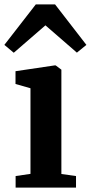

<svg xmlns="http://www.w3.org/2000/svg" viewBox="-38 -859 416 879"><path d="M101.5 -63V-455L33 -474.5V-533L211.5 -559.5H217L243 -540V-62.5L310 -53V0H33.5V-53ZM126 -839H214L357.5 -653.5L314 -618L170 -743L25 -617.5L-18 -653.5Z"/></svg>

Font: Merriweather Text Regular
Style: Bold
Weight: 700
Designer: Eben Sorkin
Foundry: Eben Sorkin
Version: Version 2.100; ttfautohint (v1.7.19-72a1) -l 8 -r 50 -G 200 